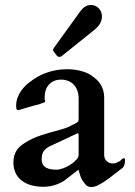

<svg xmlns="http://www.w3.org/2000/svg" viewBox="-20 -739 545 774"><path d="M400 -113V-346C400 -381.6 383 -409.6 360 -426C336.4 -447.6 295.1 -460 250 -460C192.6 -460 141 -439.7 108 -414C76.8 -393.7 45 -357.4 45 -312C45 -308 46 -304 46 -300C48 -297 50 -295 53 -295C55 -295 59 -296 65 -298C80 -303 95.5 -307.1 112 -312L136 -318C140.4 -320.2 162 -326.3 162 -329V-332C161 -333 161 -335 160 -338V-348C160 -389.3 185.3 -418 226 -418C270.9 -418 297 -386.4 297 -342V-257C297 -255 296 -253 296 -250C286.8 -240.8 270.6 -235.6 258 -228C248 -224 235 -219 219 -215C167.1 -201.2 117.8 -187.9 82 -164C54.8 -148.7 34 -124.8 34 -85C34 -18 84.6 14 156 14C188.7 14 218 2.7 238 -10L295 -54C296 -55 296 -53 298 -50C298 -47 300 -42 302 -37C304.1 -26.3 311.2 -10.8 318 -4C321 1 326 6 330 10C336 13 341 15 348 15C355 15 363 13 371 10C409.7 -9.3 439.8 -36.6 475 -63C480.8 -68.8 484 -80.2 484 -92V-98C483 -100 482 -101 479 -101C474.5 -101 467.1 -94.1 464 -90C455.9 -86 447.7 -80 435 -80C415.2 -80 400 -94.7 400 -113ZM148 -97C148 -126.6 159.4 -136.8 178 -148L291 -201C292 -202 292 -202 293 -202C296 -201 297 -199 297 -196V-116C297 -108 294 -100 286 -94C280 -86 271 -80 262 -74C248.9 -65.3 226 -55 207 -55C174.2 -55 148 -63.6 148 -97ZM346 -719C326.4 -719 312.3 -705.8 302 -691L198 -547C197 -546 196 -544 196 -543C194 -542 194 -540 194 -538C194 -536 194 -534 196 -533C196 -532 197 -530 198 -529L209 -515C210.7 -511.5 214.3 -510 220 -510H224C226 -511 227 -512 229 -513L361 -619C374.2 -630.3 391 -647.2 391 -673C391 -699.1 371.3 -719 346 -719Z"/></svg>

Font: fbb
Style: Bold
Weight: 400
Designer: David J. Perry, Michael Sharpe
Version: Version 1.045